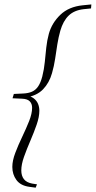

<svg xmlns="http://www.w3.org/2000/svg" viewBox="-20 -738 442 888"><path d="M38 -283.5 44 -303.5 87 -305.5Q111 -306.5 128 -314Q145 -321.5 156.5 -338.5Q168 -355.5 175.5 -384Q184 -418 187.2 -451.5Q190.5 -485 194 -517.8Q197.5 -550.5 206 -582Q220 -632 259 -669.5Q298 -707 362.5 -713.5L402.5 -717.5L401 -699L366.5 -695.5Q323 -690.5 297.5 -665.8Q272 -641 259 -596Q250.5 -566 245.2 -533Q240 -500 235 -466.2Q230 -432.5 220.5 -399.5Q208 -355 179.2 -325Q150.5 -295 98.5 -287L102 -297Q123.5 -293 136.8 -282.5Q150 -272 156 -257.5Q162 -243 162 -225.5Q162 -197.5 149.5 -161.5Q137 -125.5 120.5 -87.2Q104 -49 91.2 -13.2Q78.5 22.5 78.5 50Q78.5 75 90.5 90.5Q102.5 106 128.5 111L151 114.5L145 130L115.5 126Q75 120.5 56 94.5Q37 68.5 37 34Q37 5 50.8 -31.2Q64.5 -67.5 82.8 -105.5Q101 -143.5 114.8 -178.2Q128.5 -213 128.5 -239.5Q128.5 -258 117.8 -269.2Q107 -280.5 82.5 -281.5Z"/></svg>

Font: Newsreader 36pt Light
Style: Italic
Weight: 300
Italic angle: -17°
Designer: Hugues Gentile
Foundry: Production Type
Version: Version 1.003